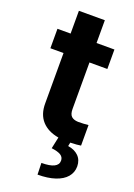

<svg xmlns="http://www.w3.org/2000/svg" viewBox="-165 -719 700 1005"><g transform="rotate(20 185.0 -217.0)"><path d="M335.9 -421.9H236.3V-163.1Q236.3 -133.8 249 -122.1Q261.7 -110.4 286.1 -109.4Q317.4 -109.4 343.8 -112.3V2Q326.2 5.4 285.2 6.8L281.2 27.3Q317.9 32.7 339.8 54.2Q361.8 75.7 362.3 111.3Q362.3 145.5 340.8 170.7Q319.3 195.8 278.8 209.2Q238.3 222.7 181.6 222.7L179.7 158.2Q272.5 158.2 272.5 112.3Q272.5 92.8 256.1 82.3Q239.7 71.8 204.1 67.4L217.8 2.9Q157.7 -7.3 124.5 -43.9Q91.3 -80.6 91.8 -142.6V-421.9H18.6V-530.3H91.8V-657.2H236.3V-530.3H335.9Z"/></g></svg>

Font: Pretendard Std
Style: Bold
Weight: 700
Designer: Base glyphs from Inter by Rasmus Andersson; Hangeul glyphs from Noto Sans CJK(Source Han Sans) by Jang Soo-young and Kan
Foundry: Kil Hyung-jin
Version: Version 1.309